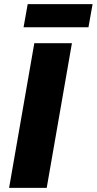

<svg xmlns="http://www.w3.org/2000/svg" viewBox="-20 -909 468 929"><path d="M24 0H206L328 -700H146ZM94 -777H408L428 -889H114Z"/></svg>

Font: Fixel Display ExtraBold
Style: Italic
Weight: 800
Italic angle: -10°
Designer: AlfaBravo + MacPaw
Foundry: Kyrylo Tkachov, Marchela Mozhyna, Serhii Makarenko, Maria Weinstein, Zakhar Kryvoshyya
Version: Version 1.210;Glyphs 3.2 (3217)